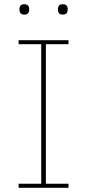

<svg xmlns="http://www.w3.org/2000/svg" viewBox="-20 -888 412 908"><path d="M68 0V-19H175V-679H68V-698H304V-679H197V-19H304V0ZM95 -819Q82 -819 77 -825.5Q72 -832 72 -840V-847Q72 -855 77 -861.5Q82 -868 95 -868Q108 -868 113 -861.5Q118 -855 118 -847V-840Q118 -832 113 -825.5Q108 -819 95 -819ZM277 -819Q264 -819 259 -825.5Q254 -832 254 -840V-847Q254 -855 259 -861.5Q264 -868 277 -868Q290 -868 295 -861.5Q300 -855 300 -847V-840Q300 -832 295 -825.5Q290 -819 277 -819Z"/></svg>

Font: IBM Plex Sans Devanagari Thin
Style: Regular
Weight: 100
Designer: Mike Abbink, Paul van der Laan, Pieter van Rosmalen, Erin McLaughlin
Foundry: Bold Monday
Version: Version 1.1